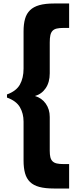

<svg xmlns="http://www.w3.org/2000/svg" viewBox="-20 -840 438 1100"><path d="M290 240Q239 240 205.5 231Q172 222 152 202.5Q132 183 123.5 152.5Q115 122 115 80V-143Q115 -190 94 -226Q73 -262 20 -281V-299Q73 -318 94 -355.5Q115 -393 115 -447V-660Q115 -702 123.5 -732Q132 -762 152 -781.5Q172 -801 205.5 -810.5Q239 -820 290 -820H376V-680H344Q321 -680 305.5 -676.5Q290 -673 281 -663.5Q272 -654 268.5 -638Q265 -622 265 -597V-420Q265 -369 242 -335Q219 -301 180 -290Q219 -279 242 -246.5Q265 -214 265 -170V24Q265 46 268.5 60.5Q272 75 281 84Q290 93 305.5 96.5Q321 100 344 100H376V240Z"/></svg>

Font: Tilda Sans Black
Style: Regular
Weight: 900
Designer: ParaType Ltd
Foundry: ParaType Ltd
Version: Version 1.009